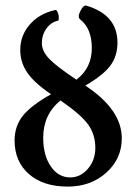

<svg xmlns="http://www.w3.org/2000/svg" viewBox="-20 -678 517 711"><path d="M231 13Q140 13 87 -33.5Q34 -80 34 -158Q34 -210 64 -248.5Q94 -287 169 -329Q107 -371 81 -409Q55 -447 55 -493Q55 -547 90.5 -587.5Q126 -628 185 -641Q188 -642 190.5 -638Q193 -634 195 -628.5Q197 -623 197.5 -617Q198 -611 197.5 -606.5Q197 -602 194 -601Q169 -596 152 -572.5Q135 -549 135 -518Q135 -489 162 -460.5Q189 -432 263 -383Q320 -426 320 -500Q320 -572 277 -606Q266 -615 278 -638Q290 -661 300 -657Q415 -623 415 -520Q415 -471 389 -435.5Q363 -400 296 -361Q431 -272 431 -166Q431 -90 373.5 -38.5Q316 13 231 13ZM140 -168Q140 -103 168 -62Q196 -21 240 -21Q278 -21 305.5 -53Q333 -85 333 -130Q333 -179 307 -216Q281 -253 204 -306Q140 -254 140 -168Z"/></svg>

Font: Junicode Cond Medium
Style: Regular
Weight: 500
Width: 3
Designer: Peter S. Baker
Version: Version 2.201